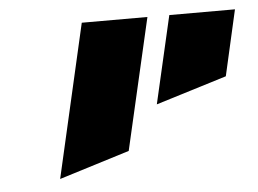

<svg xmlns="http://www.w3.org/2000/svg" viewBox="-36 -543 587 437"><g transform="rotate(-5 257.5 -325.0)"><path d="M165 -500H315L246 -200L85 -150ZM365 -500H515L481 -350L319 -300Z"/></g></svg>

Font: SOV_Meka
Style: Italic
Weight: 400
Italic angle: -13°
Version: Version 1.00